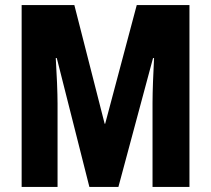

<svg xmlns="http://www.w3.org/2000/svg" viewBox="-20 -734 828 754"><path d="M331 0H445L581 -506H585C582 -445 579 -378 579 -330V0H724V-714H517L393 -248H391L272 -714H65V0H206V-327C206 -370 203 -441 199 -506H203Z"/></svg>

Font: Noto Sans Gurmukhi UI ExtraCondensed ExtraBold
Style: Regular
Weight: 800
Width: 2
Designer: Jelle Bosma - Monotype Design Team
Foundry: Monotype Imaging Inc.
Version: Version 2.004